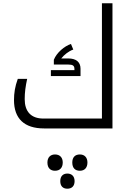

<svg xmlns="http://www.w3.org/2000/svg" viewBox="-20 -780 803 1166"><path d="M248 0H663V-760H599V-60H244C167 -60 130 -104 130 -178C130 -218 135 -256 145 -301H88C71 -254 65 -215 65 -172C65 -60 127 0 248 0ZM289 -318H469V-363C469 -404 441 -425 395 -425H352C369 -447 398 -470 425 -479L411 -513C371 -500 324 -460 307 -417V-388H395C422 -388 432 -381 432 -361V-354H289ZM314 257C345 257 361 237 361 207C361 177 344 158 314 158C288 158 268 174 268 207C268 242 288 257 314 257ZM465 257C495 257 511 237 511 207C511 177 494 158 465 158C436 158 419 175 419 207C419 240 436 257 465 257ZM389 366C414 366 433 352 433 320C433 289 414 274 389 274C365 274 346 288 346 320C346 352 364 366 389 366Z"/></svg>

Font: Noto Kufi Arabic Light
Style: Regular
Weight: 300
Designer: Monotype Design Team, David Williams, Khaled Hosny
Foundry: Google LLC
Version: Version 2.109